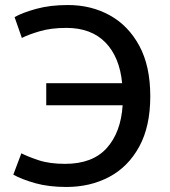

<svg xmlns="http://www.w3.org/2000/svg" viewBox="-20 -729 675 764"><path d="M244 15Q174 15 120.5 0Q67 -15 33 -34L65 -119Q90 -106 133.5 -91.5Q177 -77 239 -77Q348 -77 404.5 -139.5Q461 -202 468 -310H164V-398H466Q456 -502 399.5 -560Q343 -618 244 -618Q183 -618 137.5 -604.5Q92 -591 67 -578L38 -661Q70 -679 125 -694Q180 -709 250 -709Q343 -709 417 -668Q491 -627 534.5 -546.5Q578 -466 578 -346Q578 -226 534 -145.5Q490 -65 414.5 -25Q339 15 244 15Z"/></svg>

Font: Ubuntu Sans Medium
Style: Regular
Weight: 500
Designer: Dalton Maag Ltd
Foundry: Dalton Maag Ltd
Version: Version 1.006; ttfautohint (v1.8.4.7-5d5b)